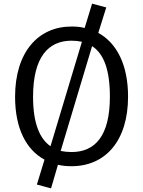

<svg xmlns="http://www.w3.org/2000/svg" viewBox="-20 -902 787 1057"><path d="M521 -721 565 -861 487 -882 446 -748C423 -754 400 -756 374 -756C190 -756 63 -615 63 -369C63 -195 124 -78 225 -23L183 114L261 135L299 5C323 11 348 13 374 13C559 13 685 -125 685 -370C685 -546 622 -666 521 -721ZM162 -369C162 -588 246 -678 374 -678C394 -678 413 -676 431 -672L258 -97C199 -138 162 -222 162 -369ZM374 -65C353 -65 334 -67 314 -71L487 -648C550 -607 585 -521 585 -370C585 -153 503 -65 374 -65Z"/></svg>

Font: Glow Sans SC Normal Book
Style: Regular
Weight: 500
Designer: Ryoko NISHIZUKA (kana, bopomofo & ideographs); Paul D. Hunt (Latin, Greek & Cyrillic); Sandoll Communications, Soo-young
Version: Version 0.93